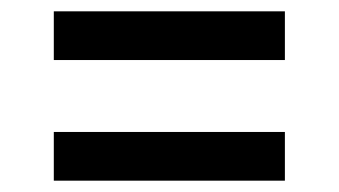

<svg xmlns="http://www.w3.org/2000/svg" viewBox="-20 -460 599 339"><path d="M75 -354V-440H483V-354ZM75 -141V-227H483V-141Z"/></svg>

Font: DM Sans 20pt Medium
Style: Regular
Weight: 500
Version: Version 4.004;gftools[0.9.30]